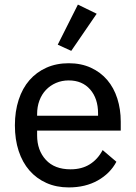

<svg xmlns="http://www.w3.org/2000/svg" viewBox="-20 -806 592 838"><path d="M280 12Q226 12 182.5 -7.5Q139 -27 108.5 -62Q78 -97 61.5 -147Q45 -197 45 -259Q45 -320 61.5 -370.5Q78 -421 108.5 -456Q139 -491 182.5 -510.5Q226 -530 280 -530Q334 -530 376.5 -510.5Q419 -491 448 -457Q477 -423 492 -376Q507 -329 507 -275V-236H142V-215Q142 -150 180 -108.5Q218 -67 288 -67Q337 -67 372 -89Q407 -111 428 -151L488 -100Q461 -49 407 -18.5Q353 12 280 12ZM280 -455Q250 -455 224.5 -444Q199 -433 180.5 -413.5Q162 -394 152 -367Q142 -340 142 -308V-301H408V-311Q408 -376 373.5 -415.5Q339 -455 280 -455ZM291 -584 232 -611 320 -786 402 -746Z"/></svg>

Font: IBM Plex Sans Thai Looped Text
Style: Regular
Weight: 450
Designer: Mike Abbink, Paul van der Laan, Pieter van Rosmalen, Ben Mitchell, Mark Frömberg
Foundry: Bold Monday
Version: Version 1.1